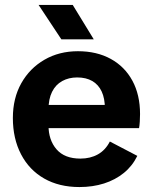

<svg xmlns="http://www.w3.org/2000/svg" viewBox="-20 -744 613 776"><path d="M301 12Q219 12 158.5 -22.5Q98 -57 65 -120.5Q32 -184 32 -267Q32 -347 66 -407.5Q100 -468 159.5 -502.5Q219 -537 295 -537Q371 -537 427.5 -506Q484 -475 515 -418Q546 -361 546 -283Q546 -269 545 -252.5Q544 -236 542 -226H102V-320H447L404 -305Q404 -346 391 -374Q378 -402 353 -416.5Q328 -431 292 -431Q258 -431 231.5 -416.5Q205 -402 190.5 -373Q176 -344 176 -301V-238Q176 -178 208.5 -140.5Q241 -103 305 -103Q345 -103 375.5 -120Q406 -137 424 -172L535 -114Q515 -73 480.5 -45Q446 -17 400.5 -2.5Q355 12 301 12ZM274 -724 359 -585H228L136 -724Z"/></svg>

Font: TikTok Sans 24pt
Style: Bold
Weight: 700
Version: Version 4.000